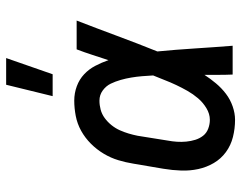

<svg xmlns="http://www.w3.org/2000/svg" viewBox="-102 -694 803 640"><g transform="rotate(-90 300.0 -373.5)"><path d="M221 8Q192 8 164 1Q136 -6 113.5 -22.5Q91 -39 77 -63Q63 -87 57 -114.5Q51 -142 52 -171.5Q53 -201 58 -231L75 -331Q79 -356 86.5 -381Q94 -406 108 -429.5Q122 -453 141.5 -472.5Q161 -492 184.5 -505Q208 -518 234 -523Q260 -528 285 -528Q310 -528 333 -519.5Q356 -511 373 -495Q390 -479 401 -458Q412 -437 420 -414Q429 -441 437.5 -467.5Q446 -494 456 -520H552Q526 -453 501 -385.5Q476 -318 449 -251Q455 -189 459 -126Q463 -63 468 0H372Q371 -23 371 -46.5Q371 -70 371 -94Q358 -74 342.5 -55.5Q327 -37 308 -22.5Q289 -8 266 0Q243 8 221 8ZM221 -76Q241 -76 260 -87.5Q279 -99 293 -115.5Q307 -132 317.5 -150.5Q328 -169 337 -188Q346 -207 353.5 -226.5Q361 -246 369 -265Q368 -284 366.5 -302Q365 -320 362 -338Q359 -356 354 -373.5Q349 -391 341.5 -406.5Q334 -422 319 -433Q304 -444 285 -444Q270 -444 255 -440Q240 -436 227 -426.5Q214 -417 203.5 -404Q193 -391 186.5 -376.5Q180 -362 175.5 -347Q171 -332 168 -317L152 -217Q149 -201 148 -185.5Q147 -170 148.5 -154.5Q150 -139 154.5 -124.5Q159 -110 168 -98.5Q177 -87 191.5 -81.5Q206 -76 221 -76ZM300 -600 338 -755H427L373 -600Z"/></g></svg>

Font: Iosevka Etoile Medium
Style: Italic
Weight: 500
Italic angle: -9°
Designer: Belleve Invis
Foundry: Belleve Invis
Version: Version 22.1.2; ttfautohint (v1.8.4)